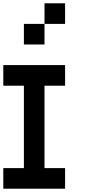

<svg xmlns="http://www.w3.org/2000/svg" viewBox="-20 -1145 540 1165"><path d="M0 0V-125H125V-625H0V-750H375V-625H250V-125H375V0ZM125 -875V-1000H250V-875ZM250 -1000V-1125H375V-1000Z"/></svg>

Font: GalmuriMono7 Regular
Style: Regular
Weight: 400
Designer: Lee Minseo (quiple)
Version: Version 2.399;hotconv 1.1.1;makeotfexe 2.6.0 DEVELOPMENT